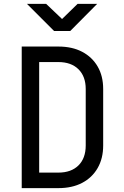

<svg xmlns="http://www.w3.org/2000/svg" viewBox="-20 -970 640 990"><path d="M92 0V-730H281Q352 -730 403.5 -703Q455 -676 483.5 -627Q512 -578 512 -511V-220Q512 -153 483.5 -103.5Q455 -54 403.5 -27Q352 0 281 0ZM182 -80H281Q347 -80 384.5 -117Q422 -154 422 -220V-511Q422 -576 384.5 -613Q347 -650 281 -650H182ZM259 -810 119 -950H218L300 -872L380 -950H481L342 -810Z"/></svg>

Font: JetBrainsMono NFM
Style: Regular
Weight: 400
Monospace: yes
Designer: Philipp Nurullin, Konstantin Bulenkov
Foundry: JetBrains
Version: Version 2.304; ttfautohint (v1.8.4.7-5d5b);Nerd Fonts 3.3.0